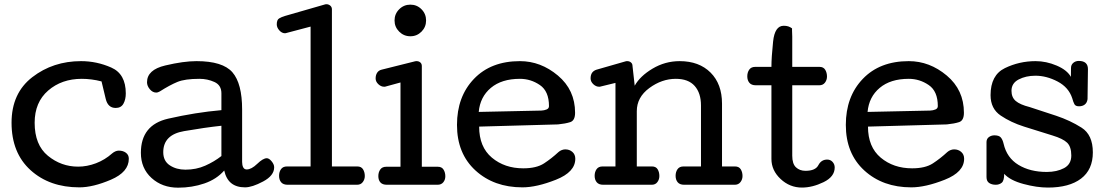

<svg xmlns="http://www.w3.org/2000/svg" viewBox="-20 -867 5194 901"><path d="M360.4 -580.1Q434.1 -580.1 502.2 -550Q570.3 -520 570.3 -428.7Q570.3 -399.9 559.1 -380.1Q547.9 -360.4 522.9 -360.4Q486.3 -360.4 476.1 -403.1Q465.8 -445.8 456.5 -484.9Q432.6 -491.2 409.4 -494.1Q386.2 -497.1 363.8 -497.1Q269.5 -497.1 206.1 -442.1Q142.6 -387.2 142.6 -291Q142.6 -187 204.8 -136Q267.1 -85 346.7 -85Q388.2 -85 430.2 -100.8Q472.2 -116.7 506.8 -147.5Q513.7 -153.3 521.5 -156.7Q529.3 -160.2 537.6 -160.2Q557.6 -160.2 571 -150.1Q584.5 -140.1 584.5 -122.1Q584.5 -59.6 500.5 -23.7Q416.5 12.2 352.5 12.2Q212.4 12.2 123.3 -68.6Q34.2 -149.4 34.2 -291Q34.2 -429.7 131.6 -504.9Q229 -580.1 360.4 -580.1Z M1266.6 -82Q1266.6 -43 1214.8 -15.4Q1163.1 12.2 1129.9 12.2Q1089.8 12.2 1065.4 -7.3Q1041 -26.9 1032.2 -66.9Q996.6 -25.9 939 -6.1Q881.3 13.7 815.9 13.7Q741.2 13.7 691.2 -31.7Q641.1 -77.1 641.1 -149.9Q641.1 -280.8 769 -310.1Q897 -339.4 1019 -350.1V-429.2Q1019 -467.3 986.3 -482.2Q953.6 -497.1 916 -497.1Q847.7 -497.1 812.3 -482.4Q776.9 -467.8 730 -438Q725.6 -435.5 721.4 -434.1Q717.3 -432.6 712.9 -432.6Q696.3 -432.6 683.1 -448.2Q669.9 -463.9 669.9 -481Q669.9 -539.6 755.6 -559.8Q841.3 -580.1 901.9 -580.1Q1025.4 -580.1 1070.8 -527.6Q1116.2 -475.1 1116.2 -353V-106.9Q1116.2 -91.8 1121.3 -81.8Q1126.5 -71.8 1137.7 -71.8Q1159.7 -71.8 1187 -98.1Q1214.4 -124.5 1231.9 -124.5Q1242.7 -124.5 1254.6 -110.1Q1266.6 -95.7 1266.6 -82ZM1019 -276.9Q941.9 -268.6 844 -251.7Q746.1 -234.9 746.1 -152.8Q746.1 -111.3 776.9 -91.1Q807.6 -70.8 850.1 -70.8Q900.9 -70.8 943.1 -89.6Q985.4 -108.4 1019 -134.8Z M1511.7 -847.2Q1522 -847.2 1529.8 -840.6Q1537.6 -834 1537.6 -823.2V-85.9H1656.7Q1675.3 -85.9 1683.6 -72.5Q1691.9 -59.1 1691.9 -41Q1691.9 -24.9 1682.4 -12.5Q1672.9 0 1655.8 0H1329.6Q1309.1 0 1299.3 -11.7Q1289.6 -23.4 1289.6 -42Q1289.6 -60.1 1298.6 -73Q1307.6 -85.9 1326.7 -85.9H1437.5V-742.2L1322.8 -711.9Q1320.8 -711.9 1320.3 -711.4Q1319.8 -710.9 1317.9 -710.9Q1302.7 -710.9 1290.8 -724.4Q1278.8 -737.8 1278.8 -752.9Q1278.8 -773.9 1289.8 -780.5Q1300.8 -787.1 1316.9 -792L1504.9 -846.2Q1505.9 -846.7 1507.6 -846.9Q1509.3 -847.2 1511.7 -847.2Z M1905.8 -696.8Q1875 -696.8 1853.3 -718.5Q1831.5 -740.2 1831.5 -771Q1831.5 -801.8 1853.3 -823.5Q1875 -845.2 1905.8 -845.2Q1936.5 -845.2 1958 -823.5Q1979.5 -801.8 1979.5 -771Q1979.5 -740.2 1958 -718.5Q1936.5 -696.8 1905.8 -696.8ZM1755.4 -40.5Q1755.4 -58.6 1764.4 -71.5Q1773.4 -84.5 1792.5 -84.5H1859.4V-480L1789.6 -460.9Q1788.6 -460.4 1786.9 -460.2Q1785.2 -460 1782.7 -460Q1768.1 -460 1755.4 -471.9Q1742.7 -483.9 1742.7 -499Q1742.7 -514.6 1749.8 -525.6Q1756.8 -536.6 1770.5 -540L1926.8 -579.1Q1928.2 -579.6 1930.2 -579.8Q1932.1 -580.1 1934.6 -580.1Q1945.3 -580.1 1952.4 -574Q1959.5 -567.9 1959.5 -557.1V-84.5H2034.7Q2053.2 -84.5 2061.5 -71Q2069.8 -57.6 2069.8 -39.6Q2069.8 -23.4 2060.3 -11.7Q2050.8 0 2033.7 0H1795.4Q1774.9 0 1765.1 -11Q1755.4 -22 1755.4 -40.5Z M2228.5 -272.9Q2228.5 -177.2 2288.3 -127.2Q2348.1 -77.1 2435.5 -77.1Q2497.6 -77.1 2533 -100.3Q2568.4 -123.5 2600.6 -153.3Q2607.9 -159.7 2616.2 -162.8Q2624.5 -166 2632.8 -166Q2652.3 -166 2666 -154.1Q2679.7 -142.1 2679.7 -122.1Q2679.7 -59.6 2589.1 -23.7Q2498.5 12.2 2431.6 12.2Q2297.9 12.2 2211.2 -67.1Q2124.5 -146.5 2124.5 -280.8Q2124.5 -413.6 2204.1 -496.8Q2283.7 -580.1 2419.9 -580.1Q2517.6 -580.1 2598.1 -512.5Q2678.7 -444.8 2678.7 -337.9Q2678.7 -301.3 2656 -293.9Q2633.3 -286.6 2598.6 -283.2ZM2556.2 -369.1Q2556.2 -439 2513.4 -468Q2470.7 -497.1 2419.9 -497.1Q2334 -497.1 2283.4 -454.6Q2232.9 -412.1 2226.6 -341.8L2520 -348.1Q2533.7 -348.6 2544.9 -353.3Q2556.2 -357.9 2556.2 -369.1Z M3151.4 -497.1Q3085.9 -497.1 3027.1 -453.9Q2968.3 -410.6 2968.3 -345.2V-85.9H3039.6Q3058.1 -85.9 3066.2 -72.5Q3074.2 -59.1 3074.2 -41Q3074.2 -24.9 3064.9 -12.5Q3055.7 0 3038.6 0H2810.5Q2790 0 2780.3 -11.7Q2770.5 -23.4 2770.5 -42Q2770.5 -60.1 2779.5 -73Q2788.6 -85.9 2807.6 -85.9H2868.2V-478L2798.3 -460.9Q2797.4 -460.4 2795.7 -460.2Q2793.9 -460 2791.5 -460Q2776.9 -460 2764.2 -471.9Q2751.5 -483.9 2751.5 -499Q2751.5 -515.6 2758.5 -525.6Q2765.6 -535.6 2779.3 -540L2915.5 -579.1Q2917.5 -579.1 2918 -579.6Q2918.5 -580.1 2920.4 -580.1H2923.3Q2933.6 -580.1 2940.9 -574Q2948.2 -567.9 2948.2 -557.1L2958.5 -464.8Q2983.4 -509.8 3042.2 -544.9Q3101.1 -580.1 3169.4 -580.1Q3260.7 -580.1 3314.5 -526.4Q3368.2 -472.7 3368.2 -380.9V-85.9H3429.2Q3447.8 -85.9 3456.1 -72.5Q3464.4 -59.1 3464.4 -41Q3464.4 -24.9 3454.8 -12.5Q3445.3 0 3428.2 0H3190.4Q3169.9 0 3160.2 -11.7Q3150.4 -23.4 3150.4 -42Q3150.4 -60.1 3159.4 -73Q3168.5 -85.9 3187.5 -85.9H3269.5V-372.1Q3269.5 -430.2 3240 -463.6Q3210.4 -497.1 3151.4 -497.1Z M3759.8 -65.4Q3806.6 -65.4 3820.3 -91.8Q3834 -118.2 3861.8 -118.2Q3877 -118.2 3887 -107.2Q3897 -96.2 3897 -81.1Q3897 -37.6 3844.7 -12.2Q3792.5 13.2 3743.2 13.2Q3686 13.2 3643.1 -27.1Q3600.1 -67.4 3600.1 -121.1V-466.8H3526.9Q3506.3 -466.8 3496.6 -478.5Q3486.8 -490.2 3486.8 -508.8Q3486.8 -526.9 3495.8 -540Q3504.9 -553.2 3523.9 -553.2H3600.1Q3600.1 -597.7 3607.9 -671.9Q3615.7 -746.1 3657.7 -746.1Q3669.9 -746.1 3679 -743.2Q3688 -740.2 3696.8 -733.9V-724.1Q3696.8 -717.8 3697.3 -709.7Q3697.8 -701.7 3697.8 -695.3V-553.2H3825.7Q3844.2 -553.2 3852.5 -539.6Q3860.8 -525.9 3860.8 -507.8Q3860.8 -491.7 3851.3 -479.2Q3841.8 -466.8 3824.7 -466.8H3697.8V-136.2Q3697.8 -98.1 3715.3 -81.8Q3732.9 -65.4 3759.8 -65.4Z M4053.2 -272.9Q4053.2 -177.2 4113 -127.2Q4172.9 -77.1 4260.3 -77.1Q4322.3 -77.1 4357.7 -100.3Q4393.1 -123.5 4425.3 -153.3Q4432.6 -159.7 4440.9 -162.8Q4449.2 -166 4457.5 -166Q4477.1 -166 4490.7 -154.1Q4504.4 -142.1 4504.4 -122.1Q4504.4 -59.6 4413.8 -23.7Q4323.2 12.2 4256.3 12.2Q4122.6 12.2 4035.9 -67.1Q3949.2 -146.5 3949.2 -280.8Q3949.2 -413.6 4028.8 -496.8Q4108.4 -580.1 4244.6 -580.1Q4342.3 -580.1 4422.9 -512.5Q4503.4 -444.8 4503.4 -337.9Q4503.4 -301.3 4480.7 -293.9Q4458 -286.6 4423.3 -283.2ZM4380.9 -369.1Q4380.9 -439 4338.1 -468Q4295.4 -497.1 4244.6 -497.1Q4158.7 -497.1 4108.2 -454.6Q4057.6 -412.1 4051.3 -341.8L4344.7 -348.1Q4358.4 -348.6 4369.6 -353.3Q4380.9 -357.9 4380.9 -369.1Z M4628.4 -420.4Q4628.4 -514.6 4695.8 -547.4Q4763.2 -580.1 4839.8 -580.1Q4889.6 -580.1 4938.5 -559.3Q4987.3 -538.6 5005.4 -506.3L5005.9 -547.9Q5005.9 -563 5016.6 -572Q5027.3 -581.1 5042.5 -581.1Q5064 -581.1 5074.7 -571.3Q5085.4 -561.5 5085.4 -543L5083.5 -401.9Q5081.5 -385.3 5070.8 -376.7Q5060.1 -368.2 5043.5 -368.2Q5027.3 -368.2 5022 -377.9Q5016.6 -387.7 5011.7 -405.8Q4995.1 -457 4943.1 -484.4Q4891.1 -511.7 4838.9 -511.7Q4793.9 -511.7 4760.3 -494.1Q4726.6 -476.6 4726.6 -440.9Q4726.6 -410.2 4746.6 -393.1Q4766.6 -376 4811.5 -364.7L4936.5 -323.7Q5002 -301.8 5055.2 -268.1Q5108.4 -234.4 5108.4 -151.9Q5108.4 -70.8 5053 -28.8Q4997.6 13.2 4897.5 13.2Q4845.2 13.2 4782.7 -3.7Q4720.2 -20.5 4692.4 -51.3Q4692.4 -19 4680.9 -9.5Q4669.4 0 4652.8 0Q4634.3 0 4621.8 -8.3Q4609.4 -16.6 4609.4 -36.1V-201.2Q4609.9 -216.3 4621.1 -224.1Q4632.3 -231.9 4646.5 -231.9Q4668 -231.9 4676.5 -221.9Q4685.1 -211.9 4689.5 -192.9Q4704.6 -126.5 4759.3 -93.3Q4814 -60.1 4892.1 -60.1Q4939.5 -60.1 4973.4 -78.1Q5007.3 -96.2 5007.3 -137.2Q5007.3 -178.2 4987.8 -197.3Q4968.3 -216.3 4918.5 -231.4L4785.6 -272.9Q4723.6 -292.5 4676 -324.7Q4628.4 -356.9 4628.4 -420.4Z"/></svg>

Font: Cutive
Style: Regular
Weight: 400
Designer: Vernon Adams
Version: Version 1.002